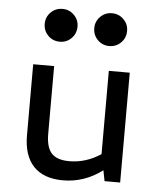

<svg xmlns="http://www.w3.org/2000/svg" viewBox="-52 -765 685 822"><g transform="rotate(5 290.0 -353.5)"><path d="M249 12Q166 12 122.5 -33.5Q79 -79 79 -167V-472H169V-181Q169 -123 192.5 -97.5Q216 -72 269 -72Q340 -72 404 -114V-472H494V0H427L418 -46Q341 12 249 12ZM184 -578Q154 -578 133.5 -598.5Q113 -619 113 -649Q113 -678 133.5 -698.5Q154 -719 184 -719Q213 -719 233.5 -698.5Q254 -678 254 -649Q254 -619 233.5 -598.5Q213 -578 184 -578ZM396 -578Q367 -578 346.5 -598.5Q326 -619 326 -649Q326 -678 346.5 -698.5Q367 -719 396 -719Q426 -719 446.5 -698.5Q467 -678 467 -649Q467 -619 446.5 -598.5Q426 -578 396 -578Z"/></g></svg>

Font: Sometype Mono Medium
Style: Regular
Weight: 500
Monospace: yes
Designer: Ryoichi Tsunekawa
Foundry: Dharma Type
Version: Version 1.000; ttfautohint (v1.8.3)